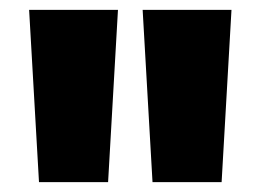

<svg xmlns="http://www.w3.org/2000/svg" viewBox="-20 -720 528 389"><path d="M59 -351 39 -700H219L199 -351ZM289 -351 269 -700H449L429 -351Z"/></svg>

Font: Geologica Black
Style: Regular
Weight: 900
Designer: Sindre Bremnes, Frode Helland
Foundry: Monokrom Skriftforlag AS
Version: Version 1.010;gftools[0.9.28]